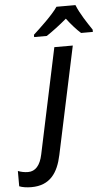

<svg xmlns="http://www.w3.org/2000/svg" viewBox="-192 -807 621 1088"><g transform="rotate(-5 119.0 -263.0)"><path d="M31 -619V-606H103C139 -630 179 -660 219 -694C244 -661 274 -627 298 -606H365V-619C339 -658 300 -715 280 -766H172C142 -721 66 -651 31 -619ZM-58 240C48 240 94 172 115 72L245 -539H140L13 60C0 123 -29 153 -69 153C-90 153 -109 149 -127 142V229C-110 236 -85 240 -58 240Z"/></g></svg>

Font: Noto Sans Medium
Style: Italic
Weight: 500
Italic angle: -12°
Designer: Monotype Design Team
Foundry: Monotype Imaging Inc.
Version: Version 2.013